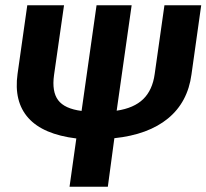

<svg xmlns="http://www.w3.org/2000/svg" viewBox="-20 -712 787 732"><path d="M606.9 -691.9H747.1L710 -428.2Q695.8 -322.3 620.6 -260.5Q545.4 -198.7 416 -185.1L391.1 0H245.1L271 -184.1Q144 -199.7 88.1 -262.2Q32.2 -324.7 46.9 -430.2L84 -691.9H224.1L186 -425.8Q177.2 -362.8 201.7 -330.1Q226.1 -297.4 291 -289.1L348.1 -691.9H481.9L424.8 -290Q490.7 -299.8 526.1 -334.2Q561.5 -368.7 569.8 -430.2Z"/></svg>

Font: FiraGO SemiBold
Style: Italic
Weight: 600
Italic angle: -8°
Designer: bBox Type GmbH
Foundry: bBox Type GmbH
Version: Version 1.001;PS 001.001;hotconv 1.0.88;makeotf.lib2.5.64775